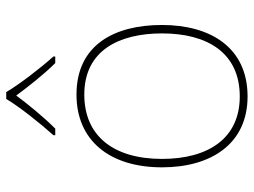

<svg xmlns="http://www.w3.org/2000/svg" viewBox="-119 -684 813 615"><g transform="rotate(-90 287.5 -376.5)"><path d="M300 -763H278C254 -722 199 -653 162 -612V-606H183C220 -643 261 -693 289 -731C317 -693 356 -643 393 -606H414V-612C377 -653 324 -722 300 -763ZM515 -264C515 -417 451 -538 292 -538C145 -538 59 -432 59 -264C59 -107 134 10 286 10C443 10 515 -109 515 -264ZM86 -264C86 -420 160 -513 292 -513C433 -513 488 -402 488 -264C488 -119 426 -15 286 -15C151 -15 86 -117 86 -264Z"/></g></svg>

Font: Noto Sans Gujarati UI Thin
Style: Regular
Weight: 100
Designer: Jelle Bosma - Monotype Design Team, Universal Thirst
Foundry: Monotype Imaging Inc.
Version: Version 2.106